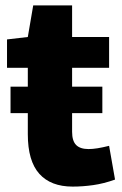

<svg xmlns="http://www.w3.org/2000/svg" viewBox="-20 -681 453 711"><path d="M247 -262V-193Q247 -159 262 -144Q277 -129 308 -129Q323 -129 341.5 -132Q360 -135 384 -141L406 -16Q364 -1 325 4.5Q286 10 249 10Q168 10 125.5 -37.5Q83 -85 83 -184V-262H19V-360H83V-430H6V-535L83 -544L103 -661H247V-544H384V-430H247V-360H359V-262Z"/></svg>

Font: Georama
Style: Bold
Weight: 700
Designer: Jean-Baptiste Levee
Foundry: Production Type
Version: Version 1.000